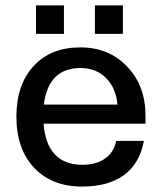

<svg xmlns="http://www.w3.org/2000/svg" viewBox="-20 -686 602 714"><path d="M333 -666H437V-560.1H333ZM113.8 -666H217.8V-560.1H113.8ZM41 -252Q41 -371.1 105 -440.4Q168.9 -509.8 278.8 -509.8Q384.8 -509.8 452.9 -438.5Q521 -367.2 521 -256.8V-226.1H142.1Q147.5 -150.9 183.8 -112.1Q220.2 -73.2 286.1 -73.2Q338.4 -73.2 371.1 -96.7Q403.8 -120.1 412.1 -162.1H515.1Q499.5 -78.1 441.4 -35.2Q383.3 7.8 285.2 7.8Q172.9 7.8 106.9 -62Q41 -131.8 41 -252ZM279.8 -433.1Q159.7 -433.1 143.1 -296.9H417Q411.1 -359.4 374 -396.2Q336.9 -433.1 279.8 -433.1Z"/></svg>

Font: Overused Grotesk Medium
Style: Regular
Weight: 500
Version: Version 0.002